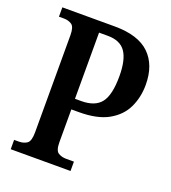

<svg xmlns="http://www.w3.org/2000/svg" viewBox="-131 -811 807 908"><g transform="rotate(20 272.0 -357.0)"><path d="M27 0V-47H50Q75 -47 91.5 -58.5Q108 -70 108 -115V-603Q108 -645 91.5 -656Q75 -667 52 -667H27V-714H290Q409 -714 466 -659Q523 -604 523 -504Q523 -442 498.5 -390Q474 -338 418.5 -306.5Q363 -275 270 -275H232V-110Q232 -68 249 -57.5Q266 -47 289 -47H328V0ZM262 -328Q332 -328 362 -367Q392 -406 392 -500Q392 -582 365 -621.5Q338 -661 275 -661H231V-328Z"/></g></svg>

Font: Noto Serif Condensed SemiBold
Style: Regular
Weight: 600
Width: 3
Designer: Monotype Design Team
Foundry: Monotype Imaging Inc.
Version: Version 2.013